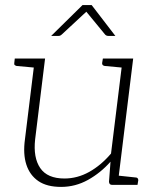

<svg xmlns="http://www.w3.org/2000/svg" viewBox="-20 -726 609 754"><path d="M220 8Q164 8 130.5 -15Q97 -38 83.5 -79.5Q70 -121 78 -179L117 -496H157L118 -179Q110 -107 138 -66Q166 -25 233 -25Q284 -25 330.5 -51Q377 -77 416 -123L462 -496H503L442 0H420Q409 0 408 -12L414 -91Q375 -47 325.5 -19.5Q276 8 220 8ZM429 0 438 -37 513 -29Q518 -29 520.5 -26Q523 -23 523 -18L520 0ZM130 -496 121 -460 45 -467Q41 -468 38 -470.5Q35 -473 36 -478L38 -496ZM475 -496 466 -460 391 -467Q386 -468 383.5 -470.5Q381 -473 381 -478L384 -496ZM181 -585 304 -706H340L433 -585H405Q398 -585 393 -590L319 -680L222 -590Q220 -588 217 -586.5Q214 -585 210 -585Z"/></svg>

Font: Aleo ExtraLight
Style: Italic
Weight: 250
Italic angle: -7°
Designer: Alessio Laiso
Foundry: Alessio Laiso
Version: Version 2.001;gftools[0.9.29]